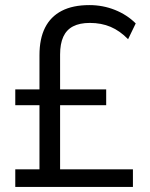

<svg xmlns="http://www.w3.org/2000/svg" viewBox="-20 -734 589 754"><path d="M40 0V-69H135V-321H40V-383H135V-517Q135 -582 157 -625.5Q179 -669 222.5 -691.5Q266 -714 331 -714Q384 -714 431.5 -695Q479 -676 513 -642L483 -580Q451 -613 414.5 -628.5Q378 -644 333 -644Q293 -644 267 -630.5Q241 -617 228.5 -589.5Q216 -562 216 -520V-383H397V-321H216V-69H502V0Z"/></svg>

Font: Nunito Sans 10pt SemiCondensed
Style: Regular
Weight: 400
Width: 4
Designer: Vernon Adams
Foundry: Vernon Adams
Version: Version 3.101;gftools[0.9.27]